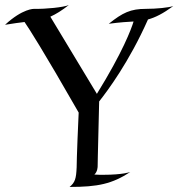

<svg xmlns="http://www.w3.org/2000/svg" viewBox="-42 -735 705 759"><path d="M473 -55C473 -55 443 -44 367 -44C356 -44 344 -44 331 -45C344 -56 344 -77 344 -77C344 -77 344 -99 350 -334C383 -376 468 -489 543 -658C572 -666 602 -681 643 -711C625 -705 577 -700 535 -700C474 -700 443 -685 388 -641C432 -647 467 -649 486 -650C477 -620 443 -529 341 -364L157 -669C179 -679 202 -693 230 -715C209 -706 139 -699 93 -700C93 -700 48 -702 -22 -637C9 -642 36 -646 55 -648C73 -622 127 -538 269 -290C261 -116 261 -73 261 -73C259 -29 255 -14 233 4C345 4 401 -8 473 -55Z"/></svg>

Font: Quintessential
Style: Regular
Weight: 400
Designer: Astigmatic (AOETI)
Foundry: Astigmatic (AOETI)
Version: Version 1.000